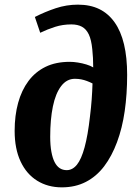

<svg xmlns="http://www.w3.org/2000/svg" viewBox="-20 -792 604 826"><path d="M130 -719Q173 -741 219.5 -756.5Q266 -772 315 -772Q368 -772 407 -753Q446 -734 473 -696Q500 -658 513.5 -601.5Q527 -545 527 -470Q527 -387 516.5 -314Q506 -241 483.5 -180.5Q461 -120 428 -76.5Q395 -33 349.5 -9.5Q304 14 246 14Q186 14 140 -14.5Q94 -43 68.5 -97.5Q43 -152 43 -229Q43 -295 58 -349.5Q73 -404 102.5 -443.5Q132 -483 176 -504.5Q220 -526 280 -526Q296 -526 315 -523Q334 -520 352 -514.5Q370 -509 381 -502Q381 -524 380 -542.5Q379 -561 377 -580Q373 -621 362 -644Q351 -667 332.5 -677Q314 -687 287 -687Q250 -687 217 -676.5Q184 -666 153 -651ZM267 -60Q292 -60 311 -83.5Q330 -107 344 -158.5Q358 -210 367 -290Q372 -330 374.5 -365Q377 -400 378 -433Q366 -439 354 -443.5Q342 -448 329.5 -450.5Q317 -453 302 -453Q267 -453 243 -421.5Q219 -390 207.5 -334Q196 -278 196 -204Q196 -167 201 -139.5Q206 -112 215 -94.5Q224 -77 237 -68.5Q250 -60 267 -60Z"/></svg>

Font: Literata 18pt
Style: Bold Italic
Weight: 700
Italic angle: -2°
Designer: Latin by Veronika Burian and Jose Scaglione. Greek by Irene Vlachou. Cyrillic by Vera Evstafieva
Foundry: TypeTogether
Version: Version 3.103;gftools[0.9.29]